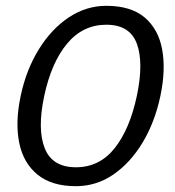

<svg xmlns="http://www.w3.org/2000/svg" viewBox="-20 -630 600 660"><path d="M51 -300Q70 -390 113.2 -460Q156.3 -530 216.2 -570Q276.2 -610 345.5 -610Q429.8 -610 477.2 -570Q524.5 -530 537.4 -460Q550.3 -390 531.3 -300Q512.3 -210 470.2 -140Q428 -70 369.6 -30Q311.2 10 240.8 10Q157.5 10 108.7 -30Q59.8 -70 45.9 -140Q32 -210 51 -300ZM132 -300Q107.7 -185.7 133.8 -120.3Q159.8 -55 240.8 -55Q321.8 -55 373.9 -120.3Q426 -185.7 450.3 -300Q474.5 -414.2 450.5 -479.6Q426.5 -545 345.5 -545Q264.5 -545 210.3 -479.6Q156.2 -414.2 132 -300Z"/></svg>

Font: Epunda Sans Light
Style: Italic
Weight: 300
Italic angle: -12.0243°
Designer: Simon Atzbach
Foundry: typofactur
Version: Version 2.204